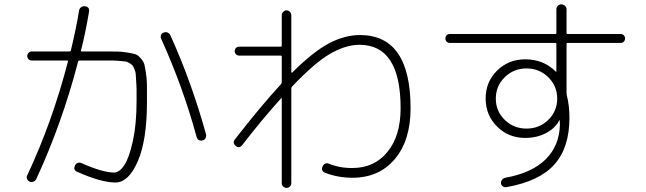

<svg xmlns="http://www.w3.org/2000/svg" viewBox="-20 -832 3040 904"><path d="M108.4 -6.8Q226.6 -258.8 299.8 -542Q301.8 -546.9 295.9 -546.9H129.9Q121.1 -546.9 114.7 -552.7Q108.4 -558.6 108.4 -567.9Q108.4 -577.1 114.7 -583.5Q121.1 -589.8 129.9 -589.8H306.6Q311.5 -589.8 313.5 -593.8Q339.8 -704.1 352.5 -783.2Q354.5 -793 362.3 -798.3Q370.1 -803.7 379.9 -802.7Q402.3 -799.8 399.4 -777.3Q380.9 -669.9 361.3 -593.8Q359.4 -589.8 365.2 -589.8H462.9Q506.8 -589.8 530.3 -589.4Q553.7 -588.9 580.6 -584.5Q607.4 -580.1 618.7 -576.2Q629.9 -572.3 643.1 -557.1Q656.2 -542 659.7 -528.8Q663.1 -515.6 667.5 -485.8Q671.9 -456.1 671.9 -429.2Q671.9 -402.3 671.9 -351.6Q671.9 -170.9 628.4 -71.8Q585 27.3 523.4 27.3Q457 27.3 344.7 -22.5Q323.2 -31.2 333 -51.8Q335.9 -60.5 344.7 -64.5Q353.5 -68.4 362.3 -64.5Q460.9 -20.5 516.6 -19.5Q542 -19.5 564.9 -53.7Q587.9 -87.9 605.5 -167.5Q623 -247.1 623 -357.4Q623 -393.6 623 -409.2Q623 -424.8 621.1 -449.2Q619.1 -473.6 619.1 -482.4Q619.1 -491.2 613.3 -505.4Q607.4 -519.5 604.5 -523.4Q601.6 -527.3 589.8 -534.7Q578.1 -542 571.3 -542.5Q564.5 -543 544.9 -544.9Q525.4 -546.9 512.2 -546.9Q499 -546.9 469.7 -546.9H353.5Q349.6 -546.9 347.7 -542Q271.5 -249 150.4 11.7Q146.5 19.5 137.2 23.4Q127.9 27.3 119.1 22.9Q110.4 18.6 106.9 9.8Q103.5 1 108.4 -6.8ZM905.3 -188.5Q841.8 -421.9 739.3 -648.4Q730.5 -670.9 751 -678.7Q759.8 -682.6 769 -678.7Q778.3 -674.8 782.2 -666Q882.8 -443.4 950.2 -199.2Q952.1 -190.4 947.8 -181.6Q943.4 -172.9 933.6 -170.9Q911.1 -166 905.3 -188.5Z M1085.9 -175.8Q1210 -335 1303.7 -436.5Q1306.6 -439.5 1306.6 -445.3V-565.4Q1306.6 -570.3 1301.8 -570.3H1106.4Q1097.7 -570.3 1091.3 -576.2Q1085 -582 1085 -590.8Q1085 -599.6 1090.8 -606Q1096.7 -612.3 1106.4 -612.3H1301.8Q1306.6 -612.3 1306.6 -617.2V-760.7Q1306.6 -769.5 1313.5 -776.4Q1320.3 -783.2 1329.1 -783.2Q1337.9 -783.2 1344.7 -776.4Q1351.6 -769.5 1351.6 -760.7V-491.2Q1351.6 -490.2 1352.5 -489.7Q1353.5 -489.3 1355.5 -490.2Q1456.1 -589.8 1529.8 -628.4Q1603.5 -667 1674.8 -667Q1913.1 -667 1913.1 -322.3Q1913.1 -170.9 1838.9 -83Q1764.6 4.9 1639.6 4.9Q1570.3 4.9 1510.7 -18.6Q1489.3 -27.3 1499 -48.8Q1502 -56.6 1510.3 -61Q1518.6 -65.4 1527.3 -61.5Q1582 -40 1639.6 -41Q1742.2 -41 1804.2 -116.7Q1866.2 -192.4 1866.2 -322.3Q1866.2 -621.1 1672.9 -621.1Q1607.4 -621.1 1534.2 -578.6Q1460.9 -536.1 1355.5 -424.8Q1352.5 -421.9 1351.6 -416V31.2Q1351.6 40 1344.7 46.4Q1337.9 52.7 1329.1 52.7Q1320.3 52.7 1313.5 46.4Q1306.6 40 1306.6 31.2V-368.2Q1306.6 -372.1 1302.7 -368.2Q1211.9 -267.6 1120.1 -148.4Q1106.4 -131.8 1089.8 -144.5Q1073.2 -160.2 1085.9 -175.8Z M2561.5 -267.6Q2603.5 -308.6 2603.5 -367.7Q2603.5 -426.8 2561.5 -468.3Q2519.5 -509.8 2459 -509.8Q2398.4 -509.8 2356.4 -468.3Q2314.5 -426.8 2314.5 -367.7Q2314.5 -308.6 2356.4 -267.6Q2398.4 -226.6 2459 -226.6Q2519.5 -226.6 2561.5 -267.6ZM2097.7 -629.9Q2088.9 -629.9 2083 -635.7Q2077.1 -641.6 2077.1 -650.9Q2077.1 -660.2 2083 -666Q2088.9 -671.9 2097.7 -671.9H2594.7Q2599.6 -671.9 2599.6 -676.8V-788.1Q2599.6 -797.9 2606.4 -804.7Q2613.3 -811.5 2623 -811.5Q2632.8 -811.5 2640.1 -804.7Q2647.5 -797.9 2647.5 -788.1V-676.8Q2647.5 -671.9 2652.3 -671.9H2902.3Q2911.1 -671.9 2917 -666Q2922.9 -660.2 2922.9 -650.9Q2922.9 -641.6 2917 -635.7Q2911.1 -629.9 2902.3 -629.9H2652.3Q2647.5 -629.9 2647.5 -625V-394.5Q2647.5 -387.7 2648.4 -384.8Q2661.1 -335.9 2661.1 -277.3Q2661.1 -136.7 2590.3 -57.6Q2519.5 21.5 2366.2 48.8Q2356.4 50.8 2348.1 45.9Q2339.8 41 2338.9 31.2Q2337.9 22.5 2343.8 14.6Q2349.6 6.8 2359.4 4.9Q2484.4 -17.6 2549.3 -82Q2614.3 -146.5 2616.2 -246.1Q2616.2 -250 2615.7 -255.9Q2615.2 -261.7 2615.2 -264.6Q2615.2 -266.6 2614.3 -266.6Q2613.3 -266.6 2613.3 -265.6Q2593.8 -227.5 2550.3 -205.1Q2506.8 -182.6 2453.1 -182.6Q2374 -182.6 2320.3 -236.3Q2266.6 -290 2266.6 -368.2Q2266.6 -446.3 2320.3 -499.5Q2374 -552.7 2453.1 -552.7Q2539.1 -552.7 2596.7 -495.1Q2596.7 -494.1 2598.6 -494.1Q2599.6 -494.1 2599.6 -496.1V-625Q2599.6 -629.9 2594.7 -629.9Z"/></svg>

Font: Rounded-L Mgen+ 1mn light
Style: Regular
Weight: 200
Designer: [Source Han Sans]
Ryoko NISHIZUKA  (kana & ideographs); Paul D. Hunt (Latin, Greek & Cyrillic); Wenlong ZHANG  (bopomofo
Version: Version 1.059.20150602